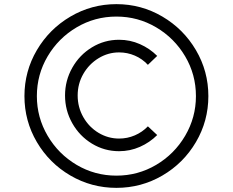

<svg xmlns="http://www.w3.org/2000/svg" viewBox="-20 -815 1124 927"><path d="M542 -795Q662 -795 764 -735Q866 -675 926 -573Q986 -471 986 -351Q986 -231 926 -129Q866 -27 764 32.5Q662 92 542 92Q422 92 320 32.5Q218 -27 158 -129Q98 -231 98 -351Q98 -471 158 -573Q218 -675 320 -735Q422 -795 542 -795ZM542 33Q646 33 734 -19Q822 -71 874 -159.5Q926 -248 926 -351Q926 -455 874 -543Q822 -631 734 -683Q646 -735 542 -735Q438 -735 350 -683Q262 -631 210 -543Q158 -455 158 -351Q158 -248 210 -159.5Q262 -71 350 -19Q438 33 542 33ZM555 -623Q608 -623 655.5 -602Q703 -581 739 -545L694 -502Q667 -531 631 -546.5Q595 -562 555 -562Q502 -562 456 -534Q410 -506 382.5 -458.5Q355 -411 355 -354Q355 -297 382.5 -249Q410 -201 456 -173.5Q502 -146 555 -146Q595 -146 631 -161.5Q667 -177 694 -205L739 -163Q703 -127 655.5 -106Q608 -85 555 -85Q484 -85 424 -121.5Q364 -158 329 -220Q294 -282 294 -354Q294 -426 329 -488Q364 -550 424 -586.5Q484 -623 555 -623Z"/></svg>

Font: SUIT Light
Style: Regular
Weight: 300
Designer: Sunn Youn; Korean Glyphs from Source Han Sans (Sandoll Communications; Soo-young Jang, Joo-yeon Kang)
Foundry: Sunn
Version: Version 1.006